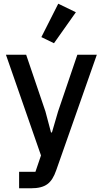

<svg xmlns="http://www.w3.org/2000/svg" viewBox="-20 -815 554 1035"><path d="M397 -520H502L283 103Q274 129 262.5 147.5Q251 166 235.5 177.5Q220 189 198 194.5Q176 200 146 200H83V111H171L201 23L12 -520H121L225 -214L255 -101H260L293 -214ZM271 -582 203 -615 294 -795 389 -749Z"/></svg>

Font: IBM Plex Sans Thai Looped Medium
Style: Regular
Weight: 500
Designer: Mike Abbink, Paul van der Laan, Pieter van Rosmalen, Ben Mitchell, Mark Frömberg
Foundry: Bold Monday
Version: Version 1.1